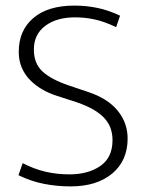

<svg xmlns="http://www.w3.org/2000/svg" viewBox="-20 -658 523 686"><path d="M246 -638Q289 -638 329 -629.5Q369 -621 409 -602L395 -561Q353 -581 318.5 -588.5Q284 -596 248 -596Q182 -596 141.5 -565.5Q101 -535 101 -481Q101 -431 132 -402.5Q163 -374 225 -353L296 -329Q365 -306 400.5 -262.5Q436 -219 436 -163Q436 -84 381 -38Q326 8 232 8Q184 8 137.5 -1Q91 -10 46 -32L61 -75Q102 -54 142.5 -44.5Q183 -35 228 -35Q295 -35 338.5 -65Q382 -95 382 -157Q382 -178 376 -197Q370 -216 355.5 -233Q341 -250 316 -265Q291 -280 253 -293L185 -315Q156 -324 131 -338.5Q106 -353 87 -372.5Q68 -392 57.5 -417Q47 -442 47 -473Q47 -549 99 -593.5Q151 -638 246 -638Z"/></svg>

Font: Ek Mukta ExtraLight
Style: Regular
Weight: 275
Designer: Girish Dalvi and Yashodeep Gholap
Foundry: Ek Type
Version: Version 2.538;PS 1.002;hotconv 16.6.51;makeotf.lib2.5.65220;